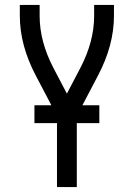

<svg xmlns="http://www.w3.org/2000/svg" viewBox="-20 -550 540 775"><path d="M210 205V-82L125 -244Q60 -367 60 -486V-530H140V-486Q140 -383 195 -277L250 -172L305 -277Q360 -383 360 -486V-530H440V-486Q440 -367 375 -244L290 -82V205ZM119 -53V-125H381V-53Z"/></svg>

Font: Iosevka SS08
Style: Regular
Weight: 400
Monospace: yes
Designer: Belleve Invis
Foundry: Belleve Invis
Version: 2.1.0; ttfautohint (v1.8.2)